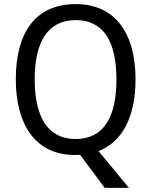

<svg xmlns="http://www.w3.org/2000/svg" viewBox="-20 -745 736 935"><path d="M640 -358C640 -587 538 -725 349 -725C153 -725 57 -587 57 -359C57 -146 146 10 347 10C354 10 363 9 370 9L490 170H608L460 -9C578 -55 640 -180 640 -358ZM149 -358C149 -542 213 -647 349 -647C484 -647 547 -543 547 -358C547 -173 484 -68 348 -68C214 -68 149 -174 149 -358Z"/></svg>

Font: Noto Sans Lao UI SemCond
Style: Regular
Weight: 400
Width: 4
Designer: Monotype Design Team
Foundry: Monotype Imaging Inc.
Version: Version 2.000